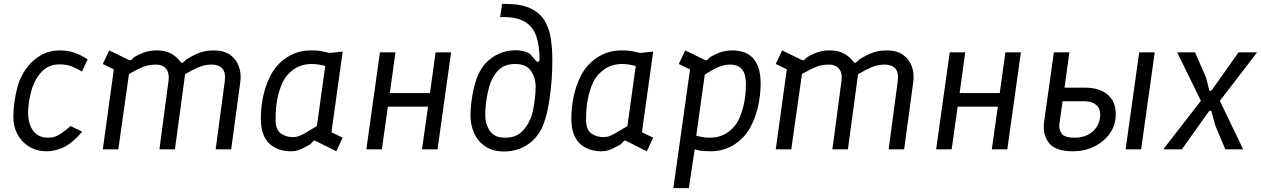

<svg xmlns="http://www.w3.org/2000/svg" viewBox="-20 -770 6502 990"><path d="M223 10Q167 10 127.5 -15.5Q88 -41 68 -81.5Q48 -122 49 -168Q49 -206 54.5 -245Q60 -284 71 -325Q86 -377 117 -419Q148 -461 191.5 -485.5Q235 -510 289 -510Q332 -510 366 -497.5Q400 -485 432 -464L403 -401Q375 -418 348.5 -428Q322 -438 287 -438Q231 -438 195 -400Q159 -362 142 -303Q133 -270 129 -242.5Q125 -215 125 -186Q125 -153 135.5 -124.5Q146 -96 168.5 -78Q191 -60 228 -60Q246 -60 261 -64.5Q276 -69 295.5 -82Q315 -95 344 -120L404 -91Q350 -29 306 -9.5Q262 10 223 10Z M510 0 572 -449 601 -396 510 -440 543 -510 644 -461Q653 -457 659 -463L671 -475Q706 -495 734 -503Q762 -511 795 -510Q836 -509 865 -492Q894 -475 910 -452Q918 -441 928 -451L940 -463Q969 -481 991 -491Q1013 -501 1034.5 -505.5Q1056 -510 1083 -510Q1134 -510 1166 -487.5Q1198 -465 1211.5 -428Q1225 -391 1219 -347L1172 0H1092L1139 -351Q1145 -397 1126 -417Q1107 -437 1072 -437Q1048 -437 1025 -430.5Q1002 -424 970.5 -407.5Q939 -391 888 -359L939 -421L882 0H802L849 -354Q854 -395 836 -416Q818 -437 784 -437Q761 -437 739.5 -432Q718 -427 686.5 -411Q655 -395 601 -362L650 -423L590 0Z M1478 10Q1454 10 1427.5 3Q1401 -4 1377.5 -22Q1354 -40 1339.5 -73Q1325 -106 1325 -158Q1325 -216 1336.5 -271Q1348 -326 1372 -375Q1402 -436 1457.5 -473Q1513 -510 1583 -510Q1598 -510 1610.5 -509.5Q1623 -509 1636 -507L1674 -498Q1681 -497 1690 -498L1747 -504L1689 -88L1747 -60L1714 10L1608 -43Q1599 -48 1594 -41L1580 -26Q1553 -11 1536 -3Q1519 5 1506 7.5Q1493 10 1478 10ZM1489 -63Q1503 -63 1516 -66.5Q1529 -70 1551 -82.5Q1573 -95 1614 -120L1657 -430Q1617 -440 1589 -440Q1532 -440 1492.5 -411Q1453 -382 1434 -338Q1418 -301 1409.5 -257Q1401 -213 1401 -153Q1401 -101 1428 -82Q1455 -63 1489 -63Z M1869 0 1939 -500H2019L1990 -290H2197L2226 -500H2306L2236 0H2156L2187 -220H1980L1949 0Z M2579 11Q2520 11 2481.5 -15.5Q2443 -42 2424.5 -84Q2406 -126 2406 -173Q2406 -203 2410 -238.5Q2414 -274 2421.5 -308.5Q2429 -343 2439 -369Q2465 -437 2519 -474Q2573 -511 2642 -511Q2656 -511 2677 -506.5Q2698 -502 2712 -493L2745 -455Q2750 -450 2756 -452Q2762 -454 2762 -464Q2762 -534 2745.5 -582.5Q2729 -631 2688.5 -656.5Q2648 -682 2576 -682Q2572 -682 2568 -682Q2564 -682 2559 -681L2569 -750Q2573 -750 2576.5 -750Q2580 -750 2584 -750Q2667 -750 2716 -726.5Q2765 -703 2789 -662Q2813 -621 2820.5 -569Q2828 -517 2828 -460Q2828 -408 2824.5 -360Q2821 -312 2815 -269.5Q2809 -227 2801 -192Q2793 -157 2783 -131Q2757 -63 2703 -26Q2649 11 2579 11ZM2584 -60Q2634 -60 2664 -85Q2694 -110 2714 -155Q2723 -174 2729 -204Q2735 -234 2738.5 -266.5Q2742 -299 2742 -323Q2742 -369 2717.5 -404.5Q2693 -440 2637 -440Q2588 -440 2558 -415.5Q2528 -391 2510 -345Q2502 -325 2495.5 -295.5Q2489 -266 2485.5 -235Q2482 -204 2482 -177Q2482 -131 2505.5 -95.5Q2529 -60 2584 -60Z M3079 10Q3055 10 3028.5 3Q3002 -4 2978.5 -22Q2955 -40 2940.5 -73Q2926 -106 2926 -158Q2926 -216 2937.5 -271Q2949 -326 2973 -375Q3003 -436 3058.5 -473Q3114 -510 3184 -510Q3199 -510 3211.5 -509.5Q3224 -509 3237 -507L3275 -498Q3282 -497 3291 -498L3348 -504L3290 -88L3348 -60L3315 10L3209 -43Q3200 -48 3195 -41L3181 -26Q3154 -11 3137 -3Q3120 5 3107 7.5Q3094 10 3079 10ZM3090 -63Q3104 -63 3117 -66.5Q3130 -70 3152 -82.5Q3174 -95 3215 -120L3258 -430Q3218 -440 3190 -440Q3133 -440 3093.5 -411Q3054 -382 3035 -338Q3019 -301 3010.5 -257Q3002 -213 3002 -153Q3002 -101 3029 -82Q3056 -63 3090 -63Z M3452 200 3538 -412 3480 -440 3513 -510 3614 -461Q3622 -456 3629 -463L3642 -476Q3666 -489 3684 -496.5Q3702 -504 3719.5 -507Q3737 -510 3759 -510Q3782 -510 3807 -503.5Q3832 -497 3853.5 -479Q3875 -461 3888.5 -427.5Q3902 -394 3902 -340Q3902 -284 3890.5 -229Q3879 -174 3855 -125Q3825 -64 3770 -27Q3715 10 3644 10Q3629 10 3617 9Q3605 8 3591 7L3562 0L3532 200ZM3638 -60Q3695 -60 3734.5 -89Q3774 -118 3793 -162Q3809 -200 3817.5 -242.5Q3826 -285 3826 -337Q3826 -380 3813.5 -401.5Q3801 -423 3782.5 -430Q3764 -437 3745 -437Q3718 -437 3688 -425.5Q3658 -414 3614 -385L3570 -70Q3610 -60 3638 -60Z M3980 0 4042 -449 4071 -396 3980 -440 4013 -510 4114 -461Q4123 -457 4129 -463L4141 -475Q4176 -495 4204 -503Q4232 -511 4265 -510Q4306 -509 4335 -492Q4364 -475 4380 -452Q4388 -441 4398 -451L4410 -463Q4439 -481 4461 -491Q4483 -501 4504.5 -505.5Q4526 -510 4553 -510Q4604 -510 4636 -487.5Q4668 -465 4681.5 -428Q4695 -391 4689 -347L4642 0H4562L4609 -351Q4615 -397 4596 -417Q4577 -437 4542 -437Q4518 -437 4495 -430.5Q4472 -424 4440.5 -407.5Q4409 -391 4358 -359L4409 -421L4352 0H4272L4319 -354Q4324 -395 4306 -416Q4288 -437 4254 -437Q4231 -437 4209.5 -432Q4188 -427 4156.5 -411Q4125 -395 4071 -362L4120 -423L4060 0Z M4807 0 4877 -500H4957L4928 -290H5135L5164 -500H5244L5174 0H5094L5125 -220H4918L4887 0Z M5784 0 5854 -500H5934L5864 0ZM5513 10Q5423 10 5389.5 -32Q5356 -74 5363 -137L5414 -500H5494L5469 -318H5573Q5650 -318 5692 -281.5Q5734 -245 5733 -180Q5733 -124 5702 -81Q5671 -38 5621.5 -14Q5572 10 5513 10ZM5519 -60Q5580 -60 5616.5 -94Q5653 -128 5653 -182Q5652 -213 5630.5 -230.5Q5609 -248 5568 -248H5459L5442 -127Q5440 -100 5455.5 -80Q5471 -60 5519 -60Z M5978 0 6172 -250 6050 -500H6142L6199 -369L6215 -306Q6217 -301 6221 -301Q6225 -301 6229 -306L6366 -500H6462L6270 -250L6390 0H6298L6246 -124L6227 -194Q6226 -199 6221 -199Q6216 -199 6212 -194L6074 0Z"/></svg>

Font: Finlandica
Style: Italic
Weight: 400
Italic angle: -8°
Designer: Niklas Ekholm, Juho Hiilivirta, Jaakko Suomalainen
Foundry: Helsinki Type Studio
Version: Version 1.064